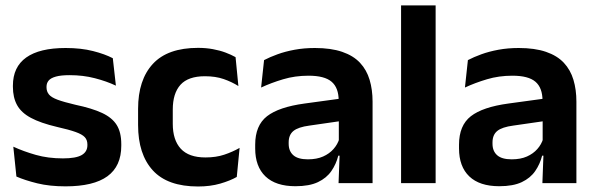

<svg xmlns="http://www.w3.org/2000/svg" viewBox="-20 -681 2212 714"><path d="M223.5 12Q164.5 12 118.8 0.8Q73 -10.5 41 -24.5L29.5 -135.5Q67.5 -118 113.2 -105Q159 -92 214 -92Q262 -92 283.5 -104.2Q305 -116.5 305 -141V-144Q305 -160.5 295.2 -171Q285.5 -181.5 261 -190.2Q236.5 -199 192 -209Q130.5 -223.5 94.8 -242.8Q59 -262 43.5 -290.2Q28 -318.5 28 -358V-362.5Q28 -432 77.5 -467.2Q127 -502.5 224 -502.5Q281.5 -502.5 325.8 -491.2Q370 -480 399.5 -464.5L411 -362.5Q376 -379 332.5 -390.2Q289 -401.5 239 -401.5Q206.5 -401.5 187.8 -396.2Q169 -391 161 -381.5Q153 -372 153 -358.5V-356Q153 -341 161.8 -330Q170.5 -319 194 -310.2Q217.5 -301.5 260 -291.5Q322 -278.5 359.5 -261Q397 -243.5 414 -216.2Q431 -189 431 -145V-139Q431 -63 379.5 -25.5Q328 12 223.5 12Z M716.5 12.5Q603 12.5 548.2 -47.5Q493.5 -107.5 493.5 -216V-276Q493.5 -384 548.5 -443.5Q603.5 -503 716.5 -503Q746 -503 771.8 -498.2Q797.5 -493.5 818.8 -485.5Q840 -477.5 856 -468.5L866.5 -361Q842 -376.5 811.8 -387Q781.5 -397.5 742 -397.5Q680 -397.5 651.2 -365.8Q622.5 -334 622.5 -273.5V-220.5Q622.5 -160.5 652.2 -128Q682 -95.5 744 -95.5Q783.5 -95.5 814 -105.8Q844.5 -116 871 -131L860.5 -23Q836 -9 799 1.8Q762 12.5 716.5 12.5Z M1239 0 1243.5 -120 1240 -131V-284.5L1239.5 -306.5Q1239.5 -354.5 1213.2 -377Q1187 -399.5 1127.5 -399.5Q1077 -399.5 1032.8 -386.2Q988.5 -373 951 -355.5L962 -457.5Q984 -469 1012.2 -479.2Q1040.5 -489.5 1075.5 -496Q1110.5 -502.5 1151 -502.5Q1211 -502.5 1252.5 -488.2Q1294 -474 1318.8 -447.5Q1343.5 -421 1354.5 -384.2Q1365.5 -347.5 1365.5 -303V0ZM1078.5 11.5Q1005.5 11.5 967.2 -25Q929 -61.5 929 -129V-143Q929 -214.5 973 -248.8Q1017 -283 1112.5 -296L1251.5 -315L1259 -232.5L1131 -214Q1089 -208.5 1071.2 -194Q1053.5 -179.5 1053.5 -151.5V-146.5Q1053.5 -119 1070.8 -103.8Q1088 -88.5 1125 -88.5Q1158 -88.5 1181.5 -99Q1205 -109.5 1220.2 -126.8Q1235.5 -144 1242 -165.5L1260 -102H1238Q1230 -70.5 1212.2 -44.8Q1194.5 -19 1162.5 -3.8Q1130.5 11.5 1078.5 11.5Z M1471.5 0V-661H1600V0Z M1997 0 2001.5 -120 1998 -131V-284.5L1997.5 -306.5Q1997.5 -354.5 1971.2 -377Q1945 -399.5 1885.5 -399.5Q1835 -399.5 1790.8 -386.2Q1746.5 -373 1709 -355.5L1720 -457.5Q1742 -469 1770.2 -479.2Q1798.5 -489.5 1833.5 -496Q1868.5 -502.5 1909 -502.5Q1969 -502.5 2010.5 -488.2Q2052 -474 2076.8 -447.5Q2101.5 -421 2112.5 -384.2Q2123.5 -347.5 2123.5 -303V0ZM1836.5 11.5Q1763.5 11.5 1725.2 -25Q1687 -61.5 1687 -129V-143Q1687 -214.5 1731 -248.8Q1775 -283 1870.5 -296L2009.5 -315L2017 -232.5L1889 -214Q1847 -208.5 1829.2 -194Q1811.5 -179.5 1811.5 -151.5V-146.5Q1811.5 -119 1828.8 -103.8Q1846 -88.5 1883 -88.5Q1916 -88.5 1939.5 -99Q1963 -109.5 1978.2 -126.8Q1993.5 -144 2000 -165.5L2018 -102H1996Q1988 -70.5 1970.2 -44.8Q1952.5 -19 1920.5 -3.8Q1888.5 11.5 1836.5 11.5Z"/></svg>

Font: Anek Latin Medium SemiBold
Style: Regular
Weight: 600
Version: Version 1.003